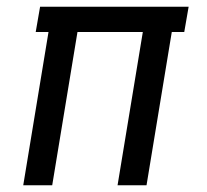

<svg xmlns="http://www.w3.org/2000/svg" viewBox="-20 -550 616 570"><path d="M49 0H135L210 -455H404L329 0H415L490 -455H527L540 -530H99L86 -455H124Z"/></svg>

Font: Iosevka Sparkle
Style: Italic
Weight: 400
Italic angle: -9°
Designer: Belleve Invis
Foundry: Belleve Invis
Version: Version 4.5.0; ttfautohint (v1.8.3)